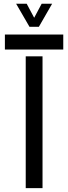

<svg xmlns="http://www.w3.org/2000/svg" viewBox="-20 -980 355 1000"><path d="M5.5 -722V-800H309.5V-722ZM114 0V-686.5H201.5V0ZM133.5 -840.5 64 -960.5H119L158 -887.5L197 -960.5H251.5L182.5 -840.5Z"/></svg>

Font: Big Shoulders Stencil Display SemiBold
Style: Regular
Weight: 600
Designer: Patric King
Foundry: XO Type Co
Version: Version 1.000